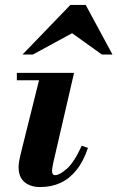

<svg xmlns="http://www.w3.org/2000/svg" viewBox="-20 -744 474 775"><path d="M142 11Q103 11 79 -9Q55 -29 55 -70Q55 -82 58 -97.5Q61 -113 71 -153L145 -450H279L195 -87Q192 -73 191 -65Q190 -57 190 -54Q190 -37 203 -37Q220 -37 249.5 -62.5Q279 -88 310 -156L335 -147Q317 -93 289 -58Q261 -23 224.5 -6Q188 11 142 11ZM48 -420V-450H222V-420ZM71 -524 264 -724H326L434 -524H391L271 -610L113 -524Z"/></svg>

Font: Libre Bodoni
Style: Italic
Weight: 400
Italic angle: -13°
Designer: Pablo Impallari, Rodrigo Fuenzalida
Foundry: Impallari Type
Version: Version 2.005;gftools[0.9.23]